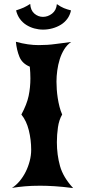

<svg xmlns="http://www.w3.org/2000/svg" viewBox="-20 -953 436 979"><path d="M343 -739Q322 -725 307.5 -701.5Q293 -678 284.5 -650.5Q276 -623 272 -593.5Q268 -564 268 -537Q268 -518 269.5 -496.5Q271 -475 274.5 -452.5Q278 -430 283.5 -408.5Q289 -387 297 -369Q281 -342 275.5 -304Q270 -266 270 -228Q270 -164 286 -106.5Q302 -49 353 6Q299 -1 258.5 -3.5Q218 -6 185 -6Q140 -6 107 -3Q74 0 41 5Q62 -8 80 -29.5Q98 -51 111 -77Q124 -103 131.5 -132Q139 -161 139 -189Q139 -240 127 -288.5Q115 -337 89 -369Q117 -421 126 -464Q135 -507 135 -553Q135 -581 132 -613Q93 -629 79 -663.5Q65 -698 61 -740Q94 -731 122.5 -727Q151 -723 177 -723Q223 -723 262 -728.5Q301 -734 343 -739ZM342 -900Q337 -876 323.5 -857.5Q310 -839 290.5 -827Q271 -815 247.5 -808.5Q224 -802 200 -802Q177 -802 155 -808Q133 -814 114 -826Q95 -838 81.5 -856.5Q68 -875 62 -900Q74 -904 83.5 -907.5Q93 -911 101 -914.5Q109 -918 116.5 -922.5Q124 -927 134 -933Q136 -900 155.5 -883.5Q175 -867 199 -867Q224 -867 245.5 -883.5Q267 -900 270 -932Q290 -918 306 -911.5Q322 -905 342 -900Z"/></svg>

Font: New Rocker
Style: Regular
Weight: 400
Designer: Pablo Impallari, Brenda Gallo, Rodrigo Fuenzalida
Foundry: Pablo Impallari, Brenda Gallo, Rodrigo Fuenzalida
Version: Version 1.000; ttfautohint (v0.93) -l 8 -r 50 -G 200 -x 14 -